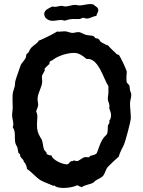

<svg xmlns="http://www.w3.org/2000/svg" viewBox="-20 -886 707 951"><path d="M630 -420C630 -426 625 -433 624 -439C622 -447 623 -455 621 -462C618 -468 607 -476 607 -480C607 -488 606 -494 606 -501C606 -511 608 -520 608 -530C608 -539 576 -605 569 -614L559 -617C544 -632 528 -646 514 -662C508 -662 503 -666 498 -668C465 -684 480 -685 466 -694C462 -697 457 -695 453 -697C449 -700 447 -705 443 -707C435 -711 415 -710 404 -714C392 -717 381 -727 368 -727C358 -727 349 -723 339 -723C326 -723 314 -731 300 -731C291 -731 282 -729 272 -729C269 -729 266 -729 263 -730C258 -725 179 -685 172 -685C166 -671 147 -663 137 -652C129 -644 126 -636 121 -626C118 -622 113 -621 111 -617C109 -612 110 -606 108 -601C102 -587 85 -572 82 -562C74 -536 63 -510 56 -485C54 -476 55 -467 53 -459C45 -427 42 -435 42 -396C42 -381 43 -367 43 -352C43 -340 40 -328 40 -315C40 -300 46 -286 46 -271C46 -266 45 -261 43 -256C60 -233 50 -203 56 -178C58 -170 63 -163 66 -156C69 -146 69 -136 72 -127L79 -123V-121C79 -102 96 -101 98 -85C108 -75 112 -62 114 -49C140 -32 158 -6 185 9C205 19 226 26 246 35C248 29 254 37 256 38C265 43 284 45 294 45C314 45 345 41 363 31C369 36 378 38 385 41C403 28 425 29 443 18C447 16 449 11 453 9C465 0 482 -4 492 -17C501 -29 504 -48 514 -59C531 -77 550 -94 569 -111C573 -132 586 -151 595 -172C602 -189 628 -286 628 -301C628 -325 624 -350 624 -374C624 -389 631 -403 630 -418ZM530 -317C530 -306 528 -295 521 -288C526 -274 514 -271 514 -260C514 -204 506 -228 485 -191C474 -172 468 -147 459 -127C451 -118 437 -117 427 -114L421 -107H417C411 -107 404 -109 398 -107C386 -104 371 -88 361 -88C356 -88 352 -91 346 -91C344 -91 342 -90 340 -88C323 -90 325 -72 311 -72C288 -72 241 -93 234 -117C222 -115 220 -120 211 -123C213 -134 201 -137 198 -146C193 -160 193 -177 188 -191C186 -197 182 -202 179 -207C167 -229 163 -242 163 -269C163 -282 165 -294 165 -307C165 -316 164 -325 159 -333C161 -345 169 -355 169 -367C169 -376 166 -385 166 -394C166 -426 189 -454 189 -483C189 -492 187 -501 188 -510C190 -518 202 -535 202 -538C202 -541 200 -543 201 -546C202 -548 222 -568 224 -568C226 -572 224 -578 227 -581C230 -585 236 -585 240 -588C265 -609 313 -624 347 -624C370 -624 391 -610 408 -594C468 -602 493 -494 517 -459V-431C517 -419 514 -408 514 -396C514 -384 522 -374 522 -362C522 -358 522 -355 521 -352C523 -340 530 -330 530 -317ZM467 -835C467 -851 451 -855 442 -864C437 -865 433 -866 428 -866C409 -866 391 -859 372 -859C366 -859 359 -862 353 -862C336 -862 320 -854 303 -854C297 -854 291 -857 284 -857C274 -857 263 -852 252 -852C248 -852 244 -853 240 -854C224 -846 199 -838 199 -816C199 -795 222 -783 239 -783C255 -783 269 -787 284 -787C290 -787 295 -784 301 -784C305 -784 323 -792 342 -792C353 -792 364 -791 375 -792C381 -793 387 -798 393 -798C399 -798 403 -794 409 -794C426 -794 441 -806 457 -807C459 -817 467 -827 467 -835Z"/></svg>

Font: Margarine
Style: Regular
Weight: 400
Designer: Astigmatic (AOETI)
Foundry: Astigmatic (AOETI)
Version: Version 1.000